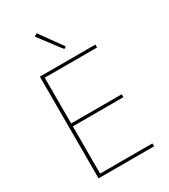

<svg xmlns="http://www.w3.org/2000/svg" viewBox="-222 -1036 1006 1141"><g transform="rotate(-30 280.5 -465.5)"><path d="M316 -767 201 -919 220 -931 331 -777ZM489 0H108V-698H489V-678H130V-364H477V-344H130V-20H489Z"/></g></svg>

Font: IBM Plex Sans Thin
Style: Regular
Weight: 100
Designer: Mike Abbink, Paul van der Laan, Pieter van Rosmalen
Foundry: Bold Monday
Version: Version 3.0